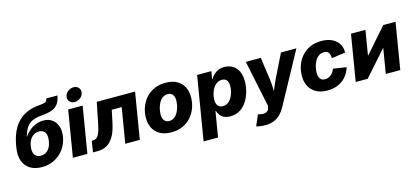

<svg xmlns="http://www.w3.org/2000/svg" viewBox="-73 -1368 4710 2175"><g transform="rotate(-15 2281.5 -281.0)"><path d="M260.3 11.7Q180.2 11.7 124 -22.2Q67.9 -56.2 43.7 -121.3Q19.5 -186.5 35.2 -280.8L37.6 -296.4Q46.9 -351.6 63.7 -404.3Q80.6 -457 108.6 -503.4Q136.7 -549.8 178.5 -586.4Q220.2 -623 278.8 -646.2Q337.4 -669.4 416 -674.8Q453.1 -677.7 471.2 -683.3Q489.3 -689 496.1 -699.7Q502.9 -710.4 506.3 -727.5H636.7Q626 -666 599.6 -630.4Q573.2 -594.7 527.1 -577.9Q481 -561 410.6 -555.2Q362.3 -551.8 325.7 -541Q289.1 -530.3 261.7 -509Q234.4 -487.8 214.8 -453.1Q195.3 -418.5 181.6 -366.7H185.5Q204.6 -399.4 238.5 -428.7Q272.5 -458 316.4 -476.3Q360.4 -494.6 408.2 -494.6Q467.3 -494.6 509.3 -465.3Q551.3 -436 569.8 -382.8Q588.4 -329.6 576.7 -258.3Q563.5 -179.7 519.3 -118.7Q475.1 -57.6 408.2 -22.9Q341.3 11.7 260.3 11.7ZM280.8 -116.7Q314 -116.7 340.3 -132.3Q366.7 -147.9 384.5 -178.2Q402.3 -208.5 409.7 -252Q417 -295.9 409.4 -325.9Q401.9 -356 381.3 -371.6Q360.8 -387.2 327.6 -387.2Q294.4 -387.2 267.6 -371.3Q240.7 -355.5 222.4 -325Q204.1 -294.4 196.8 -251.5Q189.9 -208.5 197.5 -178.5Q205.1 -148.4 226.3 -132.6Q247.6 -116.7 280.8 -116.7Z M623.5 0 713.4 -542.5H883.3L793.5 0ZM808.1 -605Q771.5 -605 749.8 -628.9Q728 -652.8 733.4 -687.5Q739.3 -722.2 769 -746.1Q798.8 -770 835.9 -770Q872.6 -770 894.5 -746.1Q916.5 -722.2 910.6 -687.5Q904.8 -653.3 875 -629.2Q845.2 -605 808.1 -605Z M858.9 0 880.4 -131.3H897.9Q916 -131.3 930.4 -139.6Q944.8 -147.9 956.8 -166.3Q968.8 -184.6 978.8 -215.1Q988.8 -245.6 997.6 -289.1L1048.8 -542.5H1498L1408.2 0H1237.8L1306.2 -411.6H1189.5L1159.2 -267.1Q1138.2 -166.5 1102.8 -108.4Q1067.4 -50.3 1020.3 -25.1Q973.1 0 916.5 0Z M1779.3 10.3Q1702.6 10.3 1649.2 -18.1Q1595.7 -46.4 1567.4 -97.9Q1539.1 -149.4 1539.1 -218.8Q1539.1 -284.7 1560.5 -344.5Q1582 -404.3 1622.6 -450.4Q1663.1 -496.6 1721.4 -523.2Q1779.8 -549.8 1854 -549.8Q1930.7 -549.8 1984.1 -521.5Q2037.6 -493.2 2065.9 -441.7Q2094.2 -390.1 2094.2 -320.8Q2094.2 -254.9 2073.2 -195.3Q2052.2 -135.7 2011.7 -89.4Q1971.2 -43 1912.8 -16.4Q1854.5 10.3 1779.3 10.3ZM1786.1 -120.1Q1822.8 -120.1 1848.9 -140.9Q1875 -161.6 1891.4 -193.6Q1907.7 -225.6 1915.5 -261.2Q1923.3 -296.9 1923.3 -326.7Q1923.3 -356 1914.3 -376.5Q1905.3 -397 1888.4 -408.2Q1871.6 -419.4 1847.2 -419.4Q1810.5 -419.4 1784.4 -398.9Q1758.3 -378.4 1741.7 -346.7Q1725.1 -314.9 1717.5 -279.5Q1710 -244.1 1710 -214.4Q1710 -170.4 1730 -145.3Q1750 -120.1 1786.1 -120.1Z M2101.6 204.1 2225.6 -542.5H2393.1L2377 -451.7H2380.9Q2396 -477.5 2418.9 -500Q2441.9 -522.5 2473.4 -536.1Q2504.9 -549.8 2544.4 -549.8Q2597.2 -549.8 2638.9 -526.1Q2680.7 -502.4 2705.3 -454.6Q2730 -406.7 2730 -335Q2730 -278.3 2714.4 -218Q2698.7 -157.7 2666.7 -106.4Q2634.8 -55.2 2585.7 -23.4Q2536.6 8.3 2469.2 8.3Q2425.8 8.3 2396.5 -6.3Q2367.2 -21 2350.1 -43.9Q2333 -66.9 2325.7 -92.3H2320.3L2271.5 204.1ZM2416.5 -125Q2453.6 -125 2480 -145Q2506.3 -165 2523.4 -196Q2540.5 -227.1 2548.3 -261.5Q2556.2 -295.9 2556.2 -324.7Q2556.2 -368.2 2537.8 -392.3Q2519.5 -416.5 2482.4 -416.5Q2447.8 -416.5 2421.1 -398.4Q2394.5 -380.4 2376.7 -351.1Q2358.9 -321.8 2349.6 -287.1Q2340.3 -252.4 2340.3 -219.2Q2340.3 -175.3 2359.9 -150.1Q2379.4 -125 2416.5 -125Z M2721.2 192.9 2775.4 67.9 2801.8 72.8Q2830.1 79.6 2852.5 75.9Q2875 72.3 2888.9 58.8Q2902.8 45.4 2905.8 23.9L2910.2 1L2796.9 -542.5H2972.2L3009.8 -278.8Q3016.6 -224.6 3017.6 -170.2Q3018.6 -115.7 3021.5 -54.2H2985.4Q3008.3 -115.7 3030.8 -170.7Q3053.2 -225.6 3079.1 -278.8L3209 -542.5H3390.1L3062.5 59.1Q3038.6 103.5 3006.3 137Q2974.1 170.4 2930.4 189Q2886.7 207.5 2827.1 207.5Q2796.9 207.5 2768.6 203.6Q2740.2 199.7 2721.2 192.9Z M3607.9 10.3Q3532.7 10.3 3479.2 -18.3Q3425.8 -46.9 3397.2 -98.9Q3368.7 -150.9 3368.7 -220.7Q3368.7 -283.2 3388.4 -342Q3408.2 -400.9 3447.8 -447.8Q3487.3 -494.6 3546.1 -522.2Q3605 -549.8 3682.6 -549.8Q3735.4 -549.8 3777.8 -536.1Q3820.3 -522.5 3850.6 -496.6Q3880.9 -470.7 3896.5 -434.3Q3912.1 -397.9 3910.6 -353L3749 -331.1Q3749 -351.6 3745.1 -367.9Q3741.2 -384.3 3733.4 -395.8Q3725.6 -407.2 3712.6 -413.3Q3699.7 -419.4 3681.2 -419.4Q3644 -419.4 3616.9 -399.9Q3589.8 -380.4 3572.8 -348.9Q3555.7 -317.4 3547.6 -281.7Q3539.6 -246.1 3539.6 -214.4Q3539.6 -185.1 3547.4 -163.8Q3555.2 -142.6 3571.8 -131.3Q3588.4 -120.1 3613.8 -120.1Q3632.8 -120.1 3650.6 -126.5Q3668.5 -132.8 3683.8 -144.8Q3699.2 -156.7 3710.9 -174.1Q3722.7 -191.4 3730 -212.9L3884.3 -189Q3870.6 -142.6 3845.7 -106Q3820.8 -69.3 3785.2 -43.2Q3749.5 -17.1 3704.8 -3.4Q3660.2 10.3 3607.9 10.3Z M4462.9 0H4293L4341.3 -290.5H4338.4L4081.1 0H3940.4L4030.3 -542.5H4199.7L4152.3 -254.4H4155.3L4408.7 -542.5H4552.7Z"/></g></svg>

Font: Inter 16pt ExtraBold
Style: Italic
Weight: 800
Italic angle: -9.3988°
Version: Version 4.001;git-66647c0bb